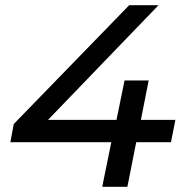

<svg xmlns="http://www.w3.org/2000/svg" viewBox="-20 -720 709 740"><path d="M639 -172H505L471 0H374L409 -172H20L33 -242L478 -700H591L165 -258H429L460 -410H553L523 -258H656Z"/></svg>

Font: Idrija
Style: Italic
Weight: 500
Italic angle: -11.3°
Designer: Julieta Ulanovsky
Foundry: Julieta Ulanovsky
Version: Version 7.200